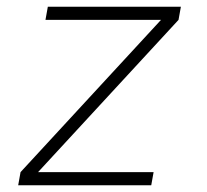

<svg xmlns="http://www.w3.org/2000/svg" viewBox="-20 -550 616 570"><path d="M34 0H429L436 -39H93L510 -491L517 -530H122L115 -491H458L41 -39Z"/></svg>

Font: Iosevka Sparkle XLtObl
Style: Regular
Weight: 200
Italic angle: -9°
Designer: Belleve Invis
Foundry: Belleve Invis
Version: Version 4.5.0; ttfautohint (v1.8.3)